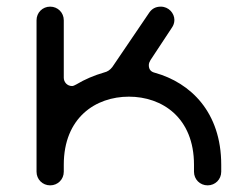

<svg xmlns="http://www.w3.org/2000/svg" viewBox="-20 -558 732 578"><path d="M446 -339C434 -342 428 -349 428 -362C428 -367 430 -372 433 -377L497 -474C502 -481 505 -489 505 -498C505 -518 488 -538 464 -538C449 -538 438 -532 430 -521L318 -356C311 -347 303 -342 294 -340C263 -331 235 -319 210 -304C205 -301 200 -299 197 -299C182 -299 172 -311 172 -324V-497C172 -520 154 -538 131 -538C108 -538 90 -520 90 -497V-41C90 -18 108 0 131 0C154 0 172 -18 172 -41V-62C172 -204 268 -267 368 -267C468 -267 564 -204 564 -62V-41C564 -18 582 0 605 0C628 0 646 -18 646 -41V-62C646 -220 554 -309 446 -339Z"/></svg>

Font: Fabada
Style: Regular
Weight: 400
Designer: deFharo
Foundry: deFharo.com
Version: Version 4.000 2011 initial release